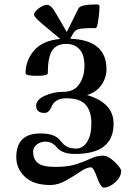

<svg xmlns="http://www.w3.org/2000/svg" viewBox="-20 -687 590 869"><path d="M53.7 24.4Q53.7 -83 163.1 -83Q194.3 -83 214.8 -76.2Q235.4 -69.3 245.1 -59.1Q254.9 -48.8 263.7 -38.6Q272.5 -28.3 287.1 -21.5Q301.8 -14.6 325.2 -14.6Q354.5 -14.6 374 -44.4Q393.6 -74.2 393.6 -128.9Q393.6 -182.6 368.2 -212.4Q342.8 -242.2 280.3 -242.2Q252.9 -242.2 236.8 -231.9Q220.7 -221.7 215.8 -209Q210.9 -196.3 202.6 -186Q194.3 -175.8 181.6 -175.8Q143.6 -175.8 143.6 -209Q143.6 -235.4 182.6 -253.4Q221.7 -271.5 267.6 -271.5Q315.4 -271.5 338.9 -306.2Q362.3 -340.8 362.3 -388.7Q362.3 -438.5 340.3 -463.4Q318.4 -488.3 280.3 -488.3Q235.4 -488.3 215.8 -458Q196.3 -427.7 196.3 -355.5Q196.3 -343.8 147.5 -343.8Q95.7 -343.8 95.7 -355.5Q95.7 -414.1 134.8 -459Q173.8 -503.9 252.9 -510.7Q237.3 -524.4 203.1 -552.2Q168.9 -580.1 151.4 -596.7Q133.8 -613.3 133.8 -622.1Q133.8 -631.8 154.3 -648.4Q174.8 -665 194.3 -665Q201.2 -665 209.5 -658.2Q217.8 -651.4 226.6 -637.2Q235.4 -623 243.2 -609.4Q251 -595.7 262.7 -575.7Q274.4 -555.7 282.2 -542L335 -648.4Q343.8 -667 418 -667Q430.7 -667 430.7 -657.2Q430.7 -639.6 425.3 -599.6Q419.9 -559.6 413.1 -559.6H385.7Q353.5 -559.6 336.4 -555.2Q319.3 -550.8 311.5 -536.1L297.9 -511.7Q461.9 -505.9 461.9 -374Q461.9 -335 439 -302.2Q416 -269.5 374 -256.8Q494.1 -221.7 494.1 -127Q494.1 9.8 319.3 9.8Q287.1 9.8 266.6 1Q246.1 -7.8 238.8 -18.1Q231.4 -28.3 218.3 -37.1Q205.1 -45.9 184.6 -45.9Q163.1 -45.9 146.5 -32.7Q129.9 -19.5 129.9 0Q129.9 33.2 151.4 50.8Q172.9 68.4 230.5 68.4Q289.1 68.4 327.1 55.7Q365.2 43 391.6 30.3Q418 17.6 446.3 17.6Q469.7 17.6 499 45.9Q528.3 74.2 528.3 85.9Q528.3 114.3 501.5 138.2Q474.6 162.1 450.2 162.1Q435.5 162.1 419.4 116.2Q403.3 70.3 391.6 70.3Q372.1 70.3 342.8 90.3Q313.5 110.4 277.8 130.4Q242.2 150.4 208 150.4Q131.8 150.4 92.8 113.3Q53.7 76.2 53.7 24.4Z"/></svg>

Font: TriodPostnaja
Style: Medium
Weight: 500
Version: 20110805